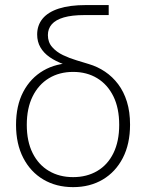

<svg xmlns="http://www.w3.org/2000/svg" viewBox="-20 -748 591 777"><path d="M275.9 9.3Q207.5 9.3 155.5 -21.5Q103.5 -52.2 74.2 -108.9Q44.9 -165.5 44.9 -242.7Q44.9 -320.8 74.2 -376.5Q103.5 -432.1 155.5 -462.4Q207.5 -492.7 275.9 -492.7L311.5 -466.3Q271.5 -475.6 238.3 -487.8Q205.1 -500 180.9 -516.8Q156.7 -533.7 143.6 -556.4Q130.4 -579.1 130.4 -608.4Q130.4 -645.5 152.3 -672.4Q174.3 -699.2 218.3 -713.4Q262.2 -727.5 327.6 -727.5H419.9V-687H321.3Q271 -687 238.3 -677.5Q205.6 -668 189.7 -649.9Q173.8 -631.8 173.8 -606Q173.8 -577.1 191.2 -557.4Q208.5 -537.6 235.1 -524.9Q261.7 -512.2 289.8 -503.9Q317.9 -495.6 339.4 -488.8Q374.5 -478.5 405 -458Q435.5 -437.5 458.3 -407.2Q481 -377 493.7 -336.2Q506.3 -295.4 506.3 -243.7Q506.3 -165.5 477.1 -108.9Q447.8 -52.2 396 -21.5Q344.2 9.3 275.9 9.3ZM275.9 -31.2Q331.5 -31.2 373.8 -56.2Q416 -81.1 439.2 -128.7Q462.4 -176.3 462.4 -242.7Q462.4 -310.1 439 -357.9Q415.5 -405.8 373.5 -431.4Q331.5 -457 275.9 -457Q220.2 -457 178 -431.4Q135.7 -405.8 112.1 -357.9Q88.4 -310.1 88.4 -242.7Q88.4 -175.8 112.1 -128.4Q135.7 -81.1 178 -56.2Q220.2 -31.2 275.9 -31.2Z"/></svg>

Font: Inter 24pt ExtraLight
Style: Regular
Weight: 250
Designer: Rasmus Andersson
Foundry: rsms
Version: Version 4.001;git-66647c0bb